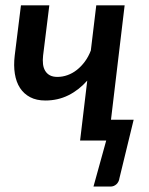

<svg xmlns="http://www.w3.org/2000/svg" viewBox="-20 -530 563 724"><path d="M59 -510H166L142.5 -320.5Q140.5 -303 142.2 -288.2Q144 -273.5 150.5 -262.8Q157 -252 168.2 -246Q179.5 -240 196.5 -240Q216 -240 234.8 -246.8Q253.5 -253.5 270 -266.5Q286.5 -279.5 300 -297.8Q313.5 -316 322.5 -339.5L343 -510H450L398.5 -78.5H484L430.5 141.5Q428.5 156 419 164.8Q409.5 173.5 396.5 173.5H332.5L380.5 0H282L309 -226Q277 -190 237.5 -170.5Q198 -151 151 -151Q117.5 -151 93.8 -163.5Q70 -176 55.5 -198.2Q41 -220.5 36 -251.8Q31 -283 35.5 -320.5Z"/></svg>

Font: Lato Semibold
Style: Italic
Weight: 600
Italic angle: -7°
Designer: Lukasz Dziedzic
Foundry: tyPoland Lukasz Dziedzic
Version: Version 2.006; 2014-01-15